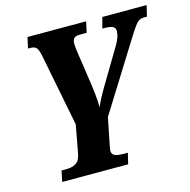

<svg xmlns="http://www.w3.org/2000/svg" viewBox="-105 -817 912 920"><g transform="rotate(-15 351.0 -357.0)"><path d="M103 -54H127Q157 -54 176 -66.5Q195 -79 201 -115L226 -250L156 -607Q150 -638 141 -649Q132 -660 110 -660H99L111 -714H402L390 -660H355Q335 -660 327 -651.5Q319 -643 319 -625Q319 -604 328 -548L332 -523L341 -460Q357 -359 358 -299Q369 -331 421 -417L509 -564Q532 -603 532 -631Q532 -647 519.5 -653.5Q507 -660 478 -660H468L482 -714H702L689 -660H674Q659 -660 649 -653.5Q639 -647 628 -632Q617 -617 590 -574L384 -244L358 -115Q353 -90 353 -86Q353 -67 367.5 -60.5Q382 -54 411 -54H432L419 0H92Z"/></g></svg>

Font: Noto Serif CondExtraBold
Style: Italic
Weight: 800
Width: 3
Italic angle: -12°
Designer: Monotype Design Team
Foundry: Monotype Imaging Inc.
Version: Version 1.001